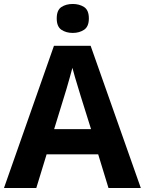

<svg xmlns="http://www.w3.org/2000/svg" viewBox="-20 -948 730 968"><path d="M527 0 475 -170H215L163 0H0L252 -717H437L690 0ZM439 -297 387 -463Q382 -480 374 -506Q366 -532 358 -559Q350 -586 345 -606Q340 -586 331.5 -556.5Q323 -527 315.5 -500.5Q308 -474 304 -463L253 -297ZM347 -928Q380 -928 404 -912.5Q428 -897 428 -855Q428 -814 404 -798Q380 -782 347 -782Q313 -782 289.5 -798Q266 -814 266 -855Q266 -897 289.5 -912.5Q313 -928 347 -928Z"/></svg>

Font: Noto IKEA Simplified Chinese
Style: Bold
Weight: 700
Designer: Monotype Design Team
Foundry: Monotype Imaging Inc.
Version: Version 1.100